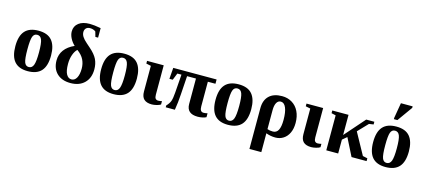

<svg xmlns="http://www.w3.org/2000/svg" viewBox="-67 -1366 4884 2202"><g transform="rotate(15 2374.5 -265.0)"><path d="M461.9 -231.9Q461.9 -108.4 408.9 -49.3Q356 9.8 247.1 9.8Q141.6 9.8 89.8 -50Q38.1 -109.9 38.1 -231.9Q38.1 -353.5 90.6 -412.4Q143.1 -471.2 251 -471.2Q359.9 -471.2 410.9 -410.4Q461.9 -349.6 461.9 -231.9ZM318.8 -231.9Q318.8 -339.4 303 -380.6Q287.1 -421.9 248 -421.9Q210.4 -421.9 195.8 -382.3Q181.2 -342.8 181.2 -231.9Q181.2 -119.1 196 -79.1Q210.9 -39.1 248 -39.1Q286.6 -39.1 302.7 -81.3Q318.8 -123.5 318.8 -231.9Z M929.7 -570.8H897.5L880.4 -630.9Q852.5 -652.3 813.5 -652.3Q782.7 -652.3 766.1 -634.8Q749.5 -617.2 749.5 -589.8Q749.5 -562 766.4 -534.9Q783.2 -507.8 821.8 -474.6L867.2 -434.6Q932.1 -377.9 957.3 -325.9Q982.4 -273.9 982.4 -207Q982.4 -104.5 921.6 -44.9Q860.8 14.6 756.8 14.6Q654.8 14.6 595.7 -41.7Q536.6 -98.1 536.6 -196.3Q536.6 -266.6 576.7 -320.8Q616.7 -375 694.8 -409.7Q660.2 -441.9 639.6 -482.7Q619.1 -523.4 619.1 -561.5Q619.1 -625 666.7 -661.9Q714.4 -698.7 796.9 -698.7Q850.1 -698.7 929.7 -683.6ZM674.3 -191.4Q674.3 -107.9 697 -68.4Q719.7 -28.8 757.3 -28.8Q795.9 -28.8 818.1 -69.1Q840.3 -109.4 840.3 -178.7Q840.3 -235.4 816.9 -283.7Q793.5 -332 736.8 -373.5Q709 -349.1 691.7 -300Q674.3 -251 674.3 -191.4Z M1481 -231.9Q1481 -108.4 1428 -49.3Q1375 9.8 1266.1 9.8Q1160.6 9.8 1108.9 -50Q1057.1 -109.9 1057.1 -231.9Q1057.1 -353.5 1109.6 -412.4Q1162.1 -471.2 1270 -471.2Q1378.9 -471.2 1429.9 -410.4Q1481 -349.6 1481 -231.9ZM1337.9 -231.9Q1337.9 -339.4 1322 -380.6Q1306.2 -421.9 1267.1 -421.9Q1229.5 -421.9 1214.8 -382.3Q1200.2 -342.8 1200.2 -231.9Q1200.2 -119.1 1215.1 -79.1Q1230 -39.1 1267.1 -39.1Q1305.7 -39.1 1321.8 -81.3Q1337.9 -123.5 1337.9 -231.9Z M1720.7 9.8Q1659.7 9.8 1628.7 -19Q1597.7 -47.9 1597.7 -110.8V-415L1541 -426.8V-459H1738.8V-110.4Q1738.8 -77.1 1750.2 -64Q1761.7 -50.8 1782.2 -50.8Q1802.2 -50.8 1825.7 -57.1V-17.1Q1810.1 -5.9 1777.8 2Q1745.6 9.8 1720.7 9.8Z M2319.3 -51.3Q2340.3 -51.3 2366.7 -57.6V-11.2Q2351.1 -2.4 2323.2 3.7Q2295.4 9.8 2266.6 9.8Q2135.3 9.8 2135.3 -106V-408.2H2029.8L2015.1 -187Q2009.3 -89.8 1994.1 0H1885.7V-22Q1918.5 -55.7 1930.2 -88.6Q1941.9 -121.6 1946.8 -189.9L1962.9 -408.2H1914.1L1881.3 -326.2H1841.8L1852.1 -459H2366.7V-408.2H2276.4V-114.7Q2276.4 -51.3 2319.3 -51.3Z M2838.9 -231.9Q2838.9 -108.4 2785.9 -49.3Q2732.9 9.8 2624 9.8Q2518.6 9.8 2466.8 -50Q2415 -109.9 2415 -231.9Q2415 -353.5 2467.5 -412.4Q2520 -471.2 2627.9 -471.2Q2736.8 -471.2 2787.8 -410.4Q2838.9 -349.6 2838.9 -231.9ZM2695.8 -231.9Q2695.8 -339.4 2679.9 -380.6Q2664.1 -421.9 2625 -421.9Q2587.4 -421.9 2572.8 -382.3Q2558.1 -342.8 2558.1 -231.9Q2558.1 -119.1 2573 -79.1Q2587.9 -39.1 2625 -39.1Q2663.6 -39.1 2679.7 -81.3Q2695.8 -123.5 2695.8 -231.9Z M2936.5 -270.5Q2936.5 -366.2 2990.2 -417.7Q3043.9 -469.2 3143.1 -469.2Q3209.5 -469.2 3261.7 -437.7Q3314 -406.2 3342.5 -347.9Q3371.1 -289.6 3371.1 -210.9Q3371.1 -143.1 3347.9 -93.5Q3324.7 -43.9 3283 -17.1Q3241.2 9.8 3188.5 9.8Q3131.8 9.8 3077.6 -10.7V212.9H2936.5ZM3143.6 -49.3Q3186.5 -49.3 3207.5 -88.6Q3228.5 -127.9 3228.5 -209.5Q3228.5 -301.8 3206.8 -353.3Q3185.1 -404.8 3144.5 -404.8Q3113.3 -404.8 3095.5 -373.8Q3077.6 -342.8 3077.6 -283.2V-60.1Q3106 -49.3 3143.6 -49.3Z M3613.8 9.8Q3552.7 9.8 3521.7 -19Q3490.7 -47.9 3490.7 -110.8V-415L3434.1 -426.8V-459H3631.8V-110.4Q3631.8 -77.1 3643.3 -64Q3654.8 -50.8 3675.3 -50.8Q3695.3 -50.8 3718.8 -57.1V-17.1Q3703.1 -5.9 3670.9 2Q3638.7 9.8 3613.8 9.8Z M4239.7 -459V-426.8L4186.5 -418.9L4073.7 -301.3L4214.4 -45.4L4270.5 -33.2V0H4091.8L3986.3 -209.5L3933.1 -164.6V0H3792V-415L3740.2 -426.8V-459H3933.1V-219.7L4143.1 -459Z M4710.4 -231.9Q4710.4 -108.4 4657.5 -49.3Q4604.5 9.8 4495.6 9.8Q4390.1 9.8 4338.4 -50Q4286.6 -109.9 4286.6 -231.9Q4286.6 -353.5 4339.1 -412.4Q4391.6 -471.2 4499.5 -471.2Q4608.4 -471.2 4659.4 -410.4Q4710.4 -349.6 4710.4 -231.9ZM4567.4 -231.9Q4567.4 -339.4 4551.5 -380.6Q4535.6 -421.9 4496.6 -421.9Q4459 -421.9 4444.3 -382.3Q4429.7 -342.8 4429.7 -231.9Q4429.7 -119.1 4444.6 -79.1Q4459.5 -39.1 4496.6 -39.1Q4535.2 -39.1 4551.3 -81.3Q4567.4 -123.5 4567.4 -231.9ZM4448.2 -545.9V-562L4479 -743.2H4618.2V-725.1L4490.2 -545.9Z"/></g></svg>

Font: Tinos
Style: Bold
Weight: 700
Designer: Steve Matteson
Foundry: Monotype Imaging Inc.
Version: Version 1.23